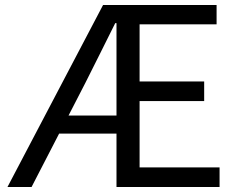

<svg xmlns="http://www.w3.org/2000/svg" viewBox="-20 -753 958 773"><path d="M10 0H107L218 -215H449V0H864V-79H542V-346H802V-425H542V-655H852V-733H395ZM324 -420C364 -500 405 -581 444 -660H449V-288H256Z"/></svg>

Font: Kinto Sans
Style: Regular
Weight: 400
Designer: Authors: Ryoko NISHIZUKA  (kana & ideographs); Paul D. Hunt (Latin, Greek & Cyrillic); Wenlong ZHANG  (bopomofo); Sandol
Foundry: Adobe Systems Incorporated, ookami Inc.
Version: Version 0.001